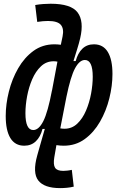

<svg xmlns="http://www.w3.org/2000/svg" viewBox="-20 -762 626 1017"><path d="M298.3 234.4Q214.4 234.4 182.9 194.1Q151.4 153.8 177.2 61.5Q178.2 57.6 185.3 32.7Q192.4 7.8 201.4 -23.7Q210.4 -55.2 217.3 -79.1H205.1Q194.3 -37.1 169.9 -13.7Q145.5 9.8 108.4 9.8Q59.6 9.8 34.9 -30.8Q10.3 -71.3 10.3 -147.5Q10.3 -210 26.9 -276.6Q43.5 -343.3 76.2 -400.1Q108.9 -457 157 -492.2Q205.1 -527.3 268.6 -527.3Q283.7 -527.3 302.2 -524.9L311.5 -569.3Q319.8 -609.9 302.2 -630.4Q284.7 -650.9 234.4 -650.9Q222.7 -650.9 207.5 -649.7Q192.4 -648.4 177.2 -646L166.5 -735.4Q188 -739.3 210 -740.7Q231.9 -742.2 248.5 -742.2Q356.4 -742.2 391.1 -696Q425.8 -649.9 404.8 -559.6Q398.4 -532.2 388.2 -499.8Q377.9 -467.3 369.1 -438.5H380.9Q392.1 -480.5 416.3 -503.9Q440.4 -527.3 477.5 -527.3Q526.4 -527.3 551 -486.8Q575.7 -446.3 575.7 -370.1Q575.7 -307.6 559.1 -241Q542.5 -174.3 509.8 -117.4Q477.1 -60.5 429 -25.4Q380.9 9.8 317.4 9.8Q299.8 9.8 278.8 6.8L267.6 71.3Q261.2 109.9 271.7 126.5Q282.2 143.1 314.9 143.1Q323.7 143.1 335.9 141.8Q348.1 140.6 360.4 137.7L370.6 226.6Q352.5 231 333.7 232.7Q314.9 234.4 298.3 234.4ZM332 -249.5 299.3 -82Q311 -80.1 321.8 -80.1Q360.8 -80.1 389.2 -106.9Q417.5 -133.8 435.5 -176Q453.6 -218.3 462.4 -265.9Q471.2 -313.5 471.2 -355.5Q471.2 -444.3 429.7 -444.3Q401.4 -444.3 377.7 -400.6Q354 -356.9 332 -249.5ZM255.4 -282.2 284.2 -435.5Q273.9 -437.5 264.2 -437.5Q225.1 -437.5 196.8 -410.6Q168.5 -383.8 150.4 -341.6Q132.3 -299.3 123.5 -251.7Q114.7 -204.1 114.7 -162.1Q114.7 -73.2 156.2 -73.2Q185.5 -73.2 209.5 -120.4Q233.4 -167.5 255.4 -283.7Z"/></svg>

Font: Cascadia Code NF
Style: Italic
Weight: 400
Italic angle: -10°
Monospace: yes
Designer: Aaron Bell
Foundry: Saja Typeworks
Version: Version 2404.023; ttfautohint (v1.8.4)